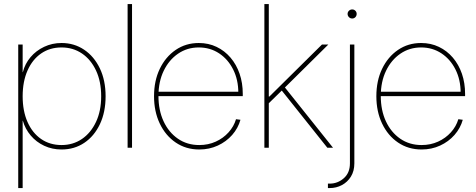

<svg xmlns="http://www.w3.org/2000/svg" viewBox="-20 -748 2412 972"><path d="M72.3 204.1V-522.5H94.7V-382.8H95.7Q106.4 -425.3 134.5 -458.5Q162.6 -491.7 203.4 -511Q244.1 -530.3 291.5 -530.3Q355.5 -530.3 406 -496.3Q456.5 -462.4 485.6 -401.6Q514.6 -340.8 514.6 -260.7Q514.6 -180.2 485.8 -119.4Q457 -58.6 406.7 -24.9Q356.4 8.8 291.5 8.8Q244.1 8.8 203.9 -10Q163.6 -28.8 135.5 -62Q107.4 -95.2 95.7 -136.7H94.7V204.1ZM291.5 -13.7Q349.6 -13.7 394.8 -44.4Q439.9 -75.2 466.1 -130.9Q492.2 -186.5 492.2 -260.7Q492.2 -335.4 466.1 -391.1Q439.9 -446.8 394.8 -477.3Q349.6 -507.8 291.5 -507.8Q232.4 -507.8 188.2 -477.3Q144 -446.8 119.4 -391.1Q94.7 -335.4 94.7 -260.7Q94.7 -186.5 119.1 -130.9Q143.6 -75.2 188 -44.4Q232.4 -13.7 291.5 -13.7Z M648.4 -727.5V0H626V-727.5Z M988.8 8.8Q921.4 8.8 869.6 -26.4Q817.9 -61.5 788.8 -122.6Q759.8 -183.6 759.8 -260.7Q759.8 -338.9 788.8 -399.4Q817.9 -460 869.1 -495.1Q920.4 -530.3 986.3 -530.3Q1035.6 -530.3 1076.4 -510.7Q1117.2 -491.2 1147 -456.3Q1176.8 -421.4 1192.9 -374.8Q1209 -328.1 1209 -272.9V-261.2H771.5V-283.7H1194.8L1186.5 -278.3Q1186.5 -344.2 1160.4 -396.2Q1134.3 -448.2 1089.1 -478Q1043.9 -507.8 986.3 -507.8Q927.7 -507.8 881.6 -476.3Q835.4 -444.8 808.8 -389.6Q782.2 -334.5 782.2 -262.7V-261.7Q782.2 -189.9 808.1 -134Q834 -78.1 880.6 -45.9Q927.2 -13.7 988.8 -13.7Q1034.2 -13.7 1072.3 -31Q1110.4 -48.3 1137.2 -78.1Q1164.1 -107.9 1174.8 -144.5L1197.3 -141.6Q1185.5 -99.1 1155.5 -64.9Q1125.5 -30.8 1082.5 -11Q1039.6 8.8 988.8 8.8Z M1335 -219.7V-259.3H1343.8L1609.9 -522.5H1642.1L1418 -300.8L1415 -297.9ZM1318.4 0V-727.5H1340.8V0ZM1637.2 0 1397.5 -300.8 1414.6 -314.9 1666 0Z M1751.5 -522.5H1773.9V79.1Q1773.9 117.7 1756.6 145.8Q1739.3 173.8 1710.9 189Q1682.6 204.1 1648.9 204.1H1640.1V181.6H1648.9Q1689.5 181.6 1720.5 154.3Q1751.5 127 1751.5 79.1ZM1763.2 -654.3Q1753.4 -654.3 1746.6 -661.1Q1739.7 -668 1739.7 -677.7Q1739.7 -687 1746.6 -693.6Q1753.4 -700.2 1763.2 -700.2Q1772.5 -700.2 1779.1 -693.6Q1785.6 -687 1785.6 -677.7Q1785.6 -668 1779.1 -661.1Q1772.5 -654.3 1763.2 -654.3Z M2114.3 8.8Q2046.9 8.8 1995.1 -26.4Q1943.4 -61.5 1914.3 -122.6Q1885.3 -183.6 1885.3 -260.7Q1885.3 -338.9 1914.3 -399.4Q1943.4 -460 1994.6 -495.1Q2045.9 -530.3 2111.8 -530.3Q2161.1 -530.3 2201.9 -510.7Q2242.7 -491.2 2272.5 -456.3Q2302.2 -421.4 2318.4 -374.8Q2334.5 -328.1 2334.5 -272.9V-261.2H1897V-283.7H2320.3L2312 -278.3Q2312 -344.2 2285.9 -396.2Q2259.8 -448.2 2214.6 -478Q2169.4 -507.8 2111.8 -507.8Q2053.2 -507.8 2007.1 -476.3Q1960.9 -444.8 1934.3 -389.6Q1907.7 -334.5 1907.7 -262.7V-261.7Q1907.7 -189.9 1933.6 -134Q1959.5 -78.1 2006.1 -45.9Q2052.7 -13.7 2114.3 -13.7Q2159.7 -13.7 2197.8 -31Q2235.8 -48.3 2262.7 -78.1Q2289.6 -107.9 2300.3 -144.5L2322.8 -141.6Q2311 -99.1 2281 -64.9Q2251 -30.8 2208 -11Q2165 8.8 2114.3 8.8Z"/></svg>

Font: Inter 28pt Thin
Style: Regular
Weight: 250
Designer: Rasmus Andersson
Foundry: rsms
Version: Version 4.001;git-66647c0bb